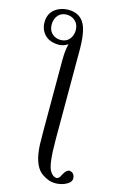

<svg xmlns="http://www.w3.org/2000/svg" viewBox="-136 -754 637 1022"><g transform="rotate(15 182.5 -243.0)"><path d="M2 -601.1Q2 -663.1 58.1 -688Q81.5 -697.8 108.9 -698.2Q183.6 -698.2 207 -627.9Q220.7 -585 221.2 -514.2V-13.2Q221.2 126 242.2 157.2Q257.3 182.6 278.8 183.1Q293 181.6 303.2 157.2Q317.9 129.4 334 127.9Q363.8 130.4 365.2 163.1Q365.2 186.5 329.1 202.1Q305.2 211.9 275.9 211.9Q242.7 211.9 206.1 187Q199.7 182.1 194.8 178.2Q151.9 138.7 147 35.2Q146 9.8 146 -43.9V-429.2Q146 -484.4 155.8 -521Q130.9 -505.4 107.9 -504.9Q35.6 -504.9 10.7 -559.1Q2 -578.6 2 -601.1ZM173.8 -601.1Q173.8 -643.6 140.6 -662.6Q125.5 -670.4 107.9 -670.9Q63 -670.9 46.9 -628.9Q42 -615.2 42 -601.1Q42 -556.6 77.6 -539.1Q91.8 -532.2 107.9 -532.2Q151.9 -532.2 168.5 -573.2Q173.8 -586.9 173.8 -601.1Z"/></g></svg>

Font: Linux Biolinum O
Style: Regular
Weight: 400
Designer: Philipp H. Poll
Foundry: Philipp H. Poll
Version: Version 1.0.4